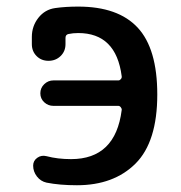

<svg xmlns="http://www.w3.org/2000/svg" viewBox="-20 -547 540 574"><path d="M75.2 -415V-436.5Q75.2 -468.8 94.7 -493.7Q114.3 -518.6 145 -522.9Q175.8 -527.3 213.9 -527.3Q333 -527.3 391.6 -464.4Q450.2 -401.4 450.2 -264.6Q450.2 -123 385.3 -58.1Q320.3 6.8 210 6.8Q158.2 6.8 119.1 -1Q101.6 -4.9 90.3 -19.5Q79.1 -34.2 79.1 -51.8Q79.1 -66.4 91.3 -75.2Q103.5 -84 119.1 -80.1Q152.3 -71.3 192.4 -71.3Q325.2 -71.3 343.8 -217.8Q344.7 -221.7 341.3 -226.1Q337.9 -230.5 334 -230.5H139.6Q124 -230.5 112.3 -241.2Q100.6 -252 100.6 -268.1Q100.6 -284.2 112.3 -295.4Q124 -306.6 139.6 -306.6H334Q337.9 -306.6 341.3 -310.5Q344.7 -314.5 343.8 -319.3Q327.1 -448.2 213.9 -448.2Q198.2 -448.2 184.6 -445.3Q175.8 -443.4 175.8 -433.6V-415Q175.8 -393.6 161.1 -379.4Q146.5 -365.2 125 -365.2Q103.5 -365.2 89.4 -379.4Q75.2 -393.6 75.2 -415Z"/></svg>

Font: Rounded-X Mgen+ 1mn medium
Style: Regular
Weight: 500
Designer: [Source Han Sans]
Ryoko NISHIZUKA  (kana & ideographs); Paul D. Hunt (Latin, Greek & Cyrillic); Wenlong ZHANG  (bopomofo
Version: Version 1.059.20150602